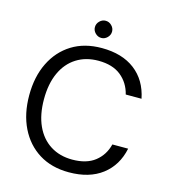

<svg xmlns="http://www.w3.org/2000/svg" viewBox="-126 -968 964 1081"><g transform="rotate(15 356.0 -427.0)"><path d="M375 12Q274 12 201 -33.5Q128 -79 88 -160.5Q48 -242 48 -350Q48 -458 88 -539.5Q128 -621 201 -666.5Q274 -712 375 -712Q494 -712 568.5 -655Q643 -598 664 -494H572Q556 -559 507 -598.5Q458 -638 375 -638Q302 -638 247.5 -603.5Q193 -569 163.5 -504.5Q134 -440 134 -350Q134 -260 163.5 -195.5Q193 -131 247.5 -96.5Q302 -62 375 -62Q458 -62 507 -100.5Q556 -139 572 -203H664Q643 -102 568.5 -45Q494 12 375 12ZM356 -766Q336 -766 321 -781Q306 -796 306 -816Q306 -836 321 -851Q336 -866 356 -866Q376 -866 391 -851Q406 -836 406 -816Q406 -796 391 -781Q376 -766 356 -766Z"/></g></svg>

Font: DM Sans 11pt
Style: Regular
Weight: 400
Version: Version 4.004;gftools[0.9.30]